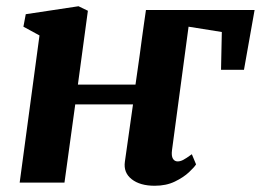

<svg xmlns="http://www.w3.org/2000/svg" viewBox="-20 -585 836 615"><path d="M414 -314Q417 -335.5 420.5 -359.5Q424 -383.5 427.5 -408.8Q431 -434 434.2 -459Q437.5 -484 441 -507.8Q444.5 -531.5 447.5 -553H795.5L761.5 -361.5H688L690.5 -482.5L584 -499.5L531 -104.5Q528.5 -85.5 533.8 -76.8Q539 -68 549 -68Q557.5 -68 566.8 -72.8Q576 -77.5 594.5 -91L608 -58.5Q603 -50 585.5 -33.5Q568 -17 540.2 -3.5Q512.5 10 475.5 10Q428.5 10 401.8 -11Q375 -32 380 -67L406 -250.5H221L186.5 0H43L106.5 -471.5L55 -499.5L62.5 -539.5L231.5 -565L261.5 -550.5L229.5 -314Z"/></svg>

Font: Merriweather 24pt ExtraBold
Style: Italic
Weight: 800
Italic angle: -7.8°
Version: Version 2.101